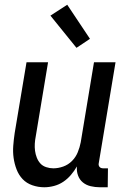

<svg xmlns="http://www.w3.org/2000/svg" viewBox="-20 -783 540 811"><path d="M167 8Q141 8 116.5 -0.5Q92 -9 75.5 -26.5Q59 -44 50 -67.5Q41 -91 37.5 -116Q34 -141 36 -167.5Q38 -194 42 -221L92 -520H183L131 -207Q128 -192 127 -176.5Q126 -161 128 -146Q130 -131 135.5 -117Q141 -103 150.5 -92.5Q160 -82 175 -77Q190 -72 205 -72Q226 -72 247 -79.5Q268 -87 284 -103Q300 -119 308.5 -140Q317 -161 321 -182L377 -520H468L397 -93Q396 -89 397 -85Q398 -81 400.5 -78Q403 -75 407 -73.5Q411 -72 416 -72H436L435 8H402Q382 8 363 3.5Q344 -1 330 -12.5Q316 -24 309.5 -42Q303 -60 305 -80Q294 -61 279.5 -44Q265 -27 247 -15Q229 -3 208 2.5Q187 8 167 8ZM303 -581 193 -717 264 -763 360 -619Z"/></svg>

Font: Iosevka Medium
Style: Italic
Weight: 500
Italic angle: -9°
Monospace: yes
Designer: Belleve Invis
Foundry: Belleve Invis
Version: Version 32.5.0; ttfautohint (v1.8.4)